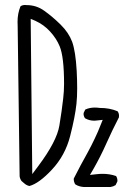

<svg xmlns="http://www.w3.org/2000/svg" viewBox="-20 -763 540 764"><path d="M217.3 -579.1Q234.9 -537.1 234.9 -429.2Q234.9 -399.9 231.4 -370.6Q226.1 -323.2 216.3 -263.7Q206.1 -200.7 131.8 -101.6L108.4 -70.3L102.1 -688L120.6 -680.2Q154.3 -665 179.4 -637.5Q204.6 -609.9 217.3 -579.1ZM284.2 -349.6Q287.1 -377.4 287.1 -410.9Q287.1 -444.3 285.2 -480.5Q280.8 -558.6 267.1 -596.7Q253.4 -633.3 221.2 -665Q189 -696.8 155.3 -720.7Q124.5 -742.7 85.9 -742.7H85.4Q82 -743.2 80.1 -743.2Q68.8 -743.2 61.5 -737.8Q49.8 -709.5 49.8 -675.8Q49.8 -667.5 50.3 -658.7L58.1 -61.5Q59.6 -50.8 65.9 -42.5L78.6 -31.7Q86.9 -24.9 97.2 -22.9Q135.3 -33.2 186 -87.4Q239.3 -144 259 -221.2Q278.8 -298.3 284.2 -349.6ZM447.3 -43Q447.3 -54.2 441.9 -62.5Q417 -71.3 388.2 -71.3Q376.5 -71.3 363.8 -69.8L337.9 -66.9L351.1 -89.4Q379.9 -139.6 403.1 -191.9Q426.3 -244.1 453.1 -295.9Q453.6 -299.3 453.6 -302.2Q453.6 -312.5 447.8 -320.3Q416.5 -333.5 377.9 -333.5H377Q366.2 -335 357.4 -335Q336.4 -335 319.3 -327.1L313 -314Q312.5 -312.5 312.5 -309.1Q312.5 -305.7 314 -301Q315.4 -296.4 318.4 -292.5Q335 -282.7 355.5 -282.7Q360.8 -282.7 366.7 -283.7L388.7 -286.1Q375 -252 369.1 -238Q363.3 -224.1 356.4 -210.4Q343.8 -183.6 329.1 -156.7Q300.3 -105.5 273.9 -53.2Q273.4 -51.8 273.4 -51Q273.4 -50.3 273.4 -49.6Q273.4 -48.8 273.7 -47.6Q273.9 -46.4 273.9 -44.9Q273.9 -43.5 274.2 -42.2Q274.4 -41 274.9 -40Q275.4 -39.1 275.6 -37.8Q275.9 -36.6 276.4 -35.6Q276.9 -34.7 277.3 -33.2Q278.3 -31.2 279.8 -29.3Q293.5 -20.5 312 -19H419.9Q430.7 -20.5 439.9 -26.4L446.8 -40.5Q447.3 -42 447.3 -43Z"/></svg>

Font: NaikaiFont
Style: ExtraLight
Weight: 200
Version: Version 1.89